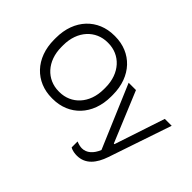

<svg xmlns="http://www.w3.org/2000/svg" viewBox="-170 -1036 1558 1558"><g transform="rotate(45 609.5 -256.5)"><path d="M45 -340C45 -128 181 9 367 9H377C563 9 699 -128 699 -340V-360C699 -572 563 -709 377 -709H367C181 -709 45 -572 45 -360ZM129 -340V-360C129 -524 233 -631 368 -631H376C511 -631 615 -524 615 -360V-340C615 -176 511 -69 376 -69H368C233 -69 129 -176 129 -340ZM841 196C939 196 996 123 1030 23L1214 -520H1135L991 -86H984L804 -520H720L950 22C924 87 880 125 828 125C809 125 788 120 764 110V178C788 193 821 196 841 196Z"/></g></svg>

Font: Fixel Text Regular
Style: Regular
Weight: 400
Width: 4
Designer: AlfaBravo + MacPaw
Foundry: Kyrylo Tkachov, Marchela Mozhyna, Serhii Makarenko, Maria Weinstein, Zakhar Kryvoshyya
Version: Version 1.211